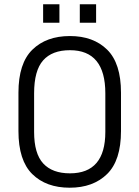

<svg xmlns="http://www.w3.org/2000/svg" viewBox="-20 -867 650 895"><path d="M66 -256V-435Q66 -572 131 -635.5Q196 -699 306 -699Q415 -699 479.5 -635.5Q544 -572 544 -435V-256Q544 -119 479 -55.5Q414 8 305 8Q195 8 130.5 -55.5Q66 -119 66 -256ZM471 -252V-432Q471 -633 306 -633Q223 -633 181 -585.5Q139 -538 139 -432V-252Q139 -151 181.5 -105Q224 -59 306 -59Q471 -59 471 -252ZM181 -847H257V-761H181ZM352 -847H428V-761H352Z"/></svg>

Font: D-DIN
Style: Regular
Weight: 400
Designer: Charles Nix
Foundry: Datto Inc.
Version: Version 1.00